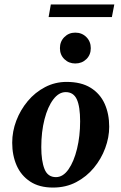

<svg xmlns="http://www.w3.org/2000/svg" viewBox="-20 -835 547 865"><path d="M219 10Q157 10 116 -17Q75 -44 55 -89.5Q35 -135 35 -192Q35 -243 53.5 -291.5Q72 -340 105 -379.5Q138 -419 183 -442.5Q228 -466 280 -466Q346 -466 388.5 -439.5Q431 -413 451.5 -367.5Q472 -322 472 -264Q472 -216 454 -167.5Q436 -119 403 -79Q370 -39 323.5 -14.5Q277 10 219 10ZM232 -37Q264 -37 288.5 -72Q313 -107 327 -164.5Q341 -222 341 -288Q341 -355 326 -387.5Q311 -420 276 -420Q245 -420 220 -387Q195 -354 180.5 -297.5Q166 -241 166 -172Q166 -110 180.5 -73.5Q195 -37 232 -37ZM319 -549Q290 -549 270 -568.5Q250 -588 250 -618Q250 -648 270 -668Q290 -688 319 -688Q349 -688 369 -668Q389 -648 389 -618Q389 -588 369 -568.5Q349 -549 319 -549ZM199 -758 209 -815H495L484 -758Z"/></svg>

Font: Spectral
Style: Bold Italic
Weight: 700
Italic angle: -10°
Designer: Jean-Baptiste Levee
Foundry: Production Type
Version: Version 2.001